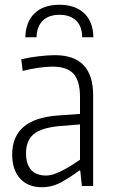

<svg xmlns="http://www.w3.org/2000/svg" viewBox="-20 -779 472 804"><path d="M155 5Q97 5 64 -31.5Q31 -68 31 -132Q31 -280 218 -295L315 -302V-372Q315 -441 287.5 -470.5Q260 -500 200 -500Q175 -500 140 -495Q105 -490 75 -482L69 -531Q105 -539 143 -543.5Q181 -548 210 -548Q370 -548 370 -380V0H323L316 -65H312Q279 -40 239.5 -17.5Q200 5 155 5ZM173 -44Q191 -44 211 -51.5Q231 -59 250 -69.5Q269 -80 286 -91Q303 -102 315 -110V-258L229 -251Q154 -244 121.5 -217.5Q89 -191 89 -137Q89 -92 110 -68Q131 -44 173 -44ZM86 -623Q88 -688 125 -723.5Q162 -759 229 -759Q295 -759 332.5 -723.5Q370 -688 371 -623H324Q324 -668 299 -692.5Q274 -717 229 -717Q184 -717 159 -692.5Q134 -668 133 -623Z"/></svg>

Font: Encode Sans Compressed
Style: Light
Weight: 300
Designer: Pablo Impallari, Andres Torresi
Foundry: Pablo Impallari, Andres Torresi
Version: Version 1.000; ttfautohint (v1.00) -l 8 -r 50 -G 200 -x 14 -